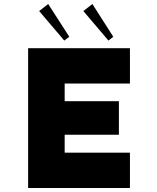

<svg xmlns="http://www.w3.org/2000/svg" viewBox="-20 -936 780 956"><path d="M220 -916 175 -881 300 -734 325 -753ZM440 -916 395 -881 520 -734 544 -753ZM120 -696H627V-520H302V-432H572V-265H302V-176H627V0H120Z"/></svg>

Font: Major Mono Display
Style: Regular
Weight: 400
Designer: Emre Parlak
Foundry: Emre Parlak
Version: Version 2.000; ttfautohint (v1.8) -l 8 -r 50 -G 200 -x 14 -D